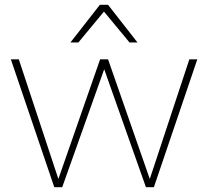

<svg xmlns="http://www.w3.org/2000/svg" viewBox="-20 -776 863 796"><path d="M205 0 25 -530H58L222 -34L395 -530H428L601 -34L765 -530H798L618 0H585L412 -489L238 0ZM394 -756 272 -600H305L411 -728L517 -600H550L428 -756Z"/></svg>

Font: Roundo ExtraLight
Style: Regular
Weight: 250
Designer: Namrata Goyal (Gurmukhi), Shiva Nallaperumal (Latin)
Foundry: Indian Type Foundry
Version: Version 1.000;PS 1.0;hotconv 1.0.88;makeotf.lib2.5.647800